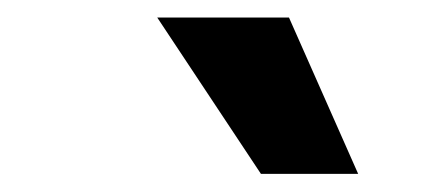

<svg xmlns="http://www.w3.org/2000/svg" viewBox="-20 -802 482 217"><path d="M274.9 -605.5 157.7 -782.2H306.6L384.8 -605.5Z"/></svg>

Font: Proza Libre
Style: SemiBold Italic
Weight: 600
Designer: Jasper de Waard
Foundry: Jasper de Waard
Version: Version 1.000; ttfautohint (v1.4.1.8-43bc)